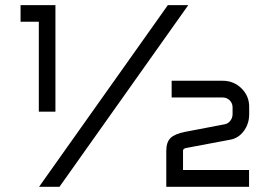

<svg xmlns="http://www.w3.org/2000/svg" viewBox="-20 -714 1031 734"><path d="M58.6 -694.3H191.9V-287.1H128.4V-630.9H58.6ZM621.6 -694.3H699.7L207.5 0H129.4ZM615.7 -137.2Q615.7 -170.4 631.8 -186.3Q647.9 -202.1 688 -210L838.4 -238.8Q852.1 -241.2 860.6 -252.4Q869.1 -263.7 869.1 -277.8V-303.7Q869.1 -319.3 858.2 -330.3Q847.2 -341.3 831.5 -341.3H636.2V-405.3H831.5Q873.5 -405.3 903.1 -376.2Q932.6 -347.2 932.6 -306.2V-277.3Q932.6 -241.2 912.4 -213.6Q892.1 -186 861.3 -180.2L692.4 -148.4Q679.7 -146 679.7 -138.2V-64H932.1V0H615.7Z"/></svg>

Font: Anta
Style: Regular
Weight: 400
Designer: Sergej Lebedev
Foundry: Sergej Lebedev
Version: Version 1.000; ttfautohint (v1.8.4.7-5d5b)